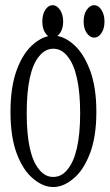

<svg xmlns="http://www.w3.org/2000/svg" viewBox="-20 -737 429 751"><path d="M243.7 -73.7Q268.1 -102.5 280.8 -157.7Q293.5 -212.9 293.5 -294.2Q293.5 -375.5 280.8 -431.9Q268.1 -488.3 243.7 -517.1Q220.7 -546.4 188.5 -546.4Q156.2 -546.4 132.8 -516.6Q84.5 -459 84.5 -293.5Q84.5 -131.3 133.3 -73.7Q156.2 -44.9 188.5 -44.9Q220.7 -44.9 243.7 -73.7ZM110.4 -37.6Q70.8 -69.8 45.9 -135.3Q21 -200.7 21 -299.1Q21 -397.5 45.9 -464.4Q70.8 -531.2 110.8 -564.5Q149.4 -597.7 188.5 -597.7Q227.5 -597.7 266.1 -564.5Q305.7 -531.2 331.3 -464.4Q356.9 -397.5 356.9 -299.3Q356.9 -201.2 331.3 -135.3Q305.7 -69.3 266.1 -37.6Q227.5 -5.4 188.2 -5.4Q148.9 -5.4 110.4 -37.6ZM376.7 -607.4Q364.7 -589.8 348.4 -589.8Q332 -589.8 319.6 -607.4Q307.1 -625 307.1 -653.1Q307.1 -681.2 319.6 -699Q332 -716.8 348.4 -716.8Q364.7 -716.8 376.7 -698.5Q388.7 -680.2 388.7 -652.6Q388.7 -625 376.7 -607.4ZM214.6 -607.4Q202.1 -589.8 185.8 -589.8Q169.4 -589.8 157.5 -607.4Q145.5 -625 145.5 -653.1Q145.5 -681.2 157.5 -699Q169.4 -716.8 185.8 -716.8Q202.1 -716.8 214.6 -698.5Q227.1 -680.2 227.1 -652.6Q227.1 -625 214.6 -607.4Z"/></svg>

Font: Scarab Serif
Style: Light
Weight: 300
Designer: John Roberts
Foundry: Scarab
Version: 1.0